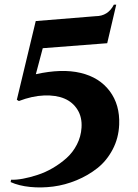

<svg xmlns="http://www.w3.org/2000/svg" viewBox="-20 -755 594 829"><path d="M481.9 -734.9 442.9 -568.4 164.6 -546.9 134.8 -434.6Q247.1 -459.5 328.1 -440.2Q409.2 -420.9 453.6 -361.8Q498 -302.7 494.6 -217.3Q492.2 -158.2 466.3 -109.4Q440.4 -60.5 400.6 -29.1Q360.8 2.4 310.8 23.2Q260.7 43.9 209.5 50.5Q158.2 57.1 110.1 52.2Q62 47.4 25.9 31.2L27.8 21Q49.8 22 79.1 16.6Q108.4 11.2 142.1 0.2Q175.8 -10.7 208 -29.5Q240.2 -48.3 267.3 -72.5Q294.4 -96.7 312 -130.9Q329.6 -165 332 -203.6Q335 -248.5 314.7 -281.2Q294.4 -314 258.3 -329.3Q222.2 -344.7 170.4 -342.8Q118.7 -340.8 61.5 -318.8L52.7 -324.2L134.3 -664.1L392.6 -685.1Q446.3 -685.1 471.7 -734.9Z"/></svg>

Font: Cinzel Bold
Style: Regular
Weight: 700
Designer: Natanael Gama
Version: Version 1.001;PS 001.001;hotconv 1.0.56;makeotf.lib2.0.21325